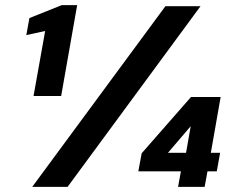

<svg xmlns="http://www.w3.org/2000/svg" viewBox="-20 -724 916 744"><path d="M110 -352 155 -604 82 -588 94 -654 219 -704H279L217 -352ZM105 0 621 -700H757L242 0ZM670 0 681 -60H516L529 -130L720 -348H835L797 -132H833L820 -60H784L773 0ZM631 -132H701L719 -235Z"/></svg>

Font: DM Sans ExtraBold
Style: Italic
Weight: 800
Italic angle: -10°
Designer: Colophon Foundry, Jonny Pinhorn
Foundry: Colophon Foundry
Version: Version 4.004;gftools[0.9.30]